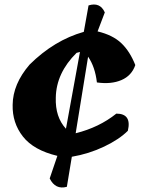

<svg xmlns="http://www.w3.org/2000/svg" viewBox="-20 -697 636 850"><path d="M444 -642 412 -558Q479 -542 517 -506Q555 -470 579 -409Q563 -362 517.5 -342.5Q472 -323 409 -332Q401 -401 370 -446L315 -107Q419 -133 495 -194Q564 -194 546 -118Q508 -80 441 -48Q374 -16 298 -3L276 130Q225 144 200 93L234 -7Q129 -32 81.5 -92.5Q34 -153 36 -233Q37 -325 111 -411Q220 -519 351 -556L372 -673Q423 -689 444 -642ZM334 -467 319 -463Q229 -374 227 -265Q224 -179 272 -127Z"/></svg>

Font: Tillana
Style: Bold
Weight: 700
Designer: Lipi Raval (Devanagari, Latin), Jonny Pinhorn (Latin)
Foundry: Indian Type Foundry
Version: Version 2.002;PS 1.0;hotconv 1.0.79;makeotf.lib2.5.61930; tt